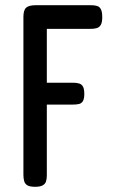

<svg xmlns="http://www.w3.org/2000/svg" viewBox="-20 -708 437 738"><path d="M115 10Q95 10 85.5 4.5Q76 -1 73 -11.5Q70 -22 70 -36V-643Q70 -669 80.5 -678.5Q91 -688 118 -688H330Q344 -688 353.5 -685Q363 -682 368 -672Q373 -662 373 -642Q373 -622 367.5 -612.5Q362 -603 352 -600Q342 -597 328 -597H160V-390H261Q275 -390 284.5 -387Q294 -384 299 -375Q304 -366 304 -347Q304 -329 299 -320Q294 -311 284.5 -308.5Q275 -306 260 -306H160V-35Q160 -21 157 -11Q154 -1 144 4.5Q134 10 115 10Z"/></svg>

Font: Fredoka Condensed
Style: Regular
Weight: 400
Width: 3
Designer: Ben Nathan
Foundry: Milena B. Brandão, Ben Nathan
Version: Version 2.001